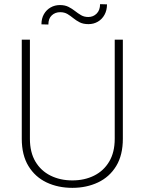

<svg xmlns="http://www.w3.org/2000/svg" viewBox="-20 -904 703 934"><path d="M538.1 -710.9H577.6V-229Q577.6 -149.4 545.2 -96.2Q512.7 -43 456.8 -16.6Q400.9 9.8 332 9.8Q262.2 9.8 206.5 -16.6Q150.9 -43 118.4 -96.2Q85.9 -149.4 85.9 -229V-710.9H125.5V-229Q125.5 -163.1 152.3 -117.9Q179.2 -72.8 226.1 -49.6Q272.9 -26.4 332 -26.4Q391.1 -26.4 437.7 -49.6Q484.4 -72.8 511.2 -117.9Q538.1 -163.1 538.1 -229ZM466.8 -883.8 500.5 -882.8Q500.5 -854 488.5 -832.3Q476.6 -810.5 456.1 -798.6Q435.5 -786.6 410.6 -786.6Q384.8 -786.6 367.7 -795.4Q350.6 -804.2 336.9 -815.4Q323.2 -826.7 308.3 -835.7Q293.5 -844.7 272.5 -844.7Q248.5 -844.7 231.9 -829.3Q215.3 -814 215.3 -784.7L181.6 -785.6Q181.6 -814 193.6 -835Q205.6 -856 226.1 -867.7Q246.6 -879.4 271.5 -879.4Q295.9 -879.4 313.2 -870.6Q330.6 -861.8 345 -850.3Q359.4 -838.9 374.5 -830.1Q389.6 -821.3 409.7 -821.3Q433.6 -821.3 450.2 -837.9Q466.8 -854.5 466.8 -883.8Z"/></svg>

Font: Roboto ExtraLight
Style: Regular
Weight: 250
Designer: Christian Robertson
Foundry: Google
Version: Version 3.009; 2024